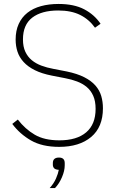

<svg xmlns="http://www.w3.org/2000/svg" viewBox="-20 -730 595 970"><path d="M279 12Q193 12 136.5 -20.5Q80 -53 42 -104L70 -126Q107 -78 155.5 -49.5Q204 -21 280 -21Q368 -21 415.5 -61.5Q463 -102 463 -180Q463 -219 451 -246Q439 -273 418 -290.5Q397 -308 369 -318.5Q341 -329 309 -335L242 -348Q191 -358 156 -375.5Q121 -393 99.5 -416.5Q78 -440 68.5 -468.5Q59 -497 59 -530Q59 -575 74.5 -609Q90 -643 118.5 -665.5Q147 -688 187 -699Q227 -710 276 -710Q354 -710 405.5 -683Q457 -656 488 -610L460 -590Q430 -632 385 -654.5Q340 -677 274 -677Q190 -677 143 -641Q96 -605 96 -531Q96 -494 108 -468.5Q120 -443 140.5 -426Q161 -409 189 -398.5Q217 -388 250 -382L317 -369Q370 -358 405.5 -340Q441 -322 462 -298Q483 -274 491.5 -245Q500 -216 500 -183Q500 -88 440.5 -38Q381 12 279 12ZM278 66Q307 66 307 94V105Q307 133 293 165.5Q279 198 258 220H231Q252 197 263 171.5Q274 146 277 128Q260 127 253.5 120Q247 113 247 102V94Q247 66 278 66Z"/></svg>

Font: IBM Plex Sans ExtLt
Style: Regular
Weight: 200
Designer: Mike Abbink, Paul van der Laan, Pieter van Rosmalen
Foundry: Bold Monday
Version: Version 3.005